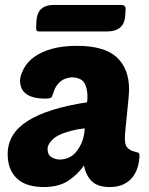

<svg xmlns="http://www.w3.org/2000/svg" viewBox="-20 -745 603 775"><path d="M137 -618Q126 -618 126 -629Q126 -647 127.5 -664Q129 -681 135.5 -694.5Q142 -708 157 -716.5Q172 -725 199 -725H471Q477 -725 482 -721.5Q487 -718 487 -711Q487 -690 484.5 -673Q482 -656 474 -644Q466 -632 450.5 -625Q435 -618 409 -618ZM322 -227Q294 -224 267 -217Q240 -210 219 -200Q198 -190 185 -174Q172 -158 172 -145Q172 -120 188 -110.5Q204 -101 222 -101Q239 -101 256.5 -108.5Q274 -116 287 -131.5Q300 -147 310 -170Q320 -193 322 -227ZM11 -123Q11 -206 92 -257Q173 -308 331 -332Q332 -334 332.5 -339.5Q333 -345 333 -356Q333 -388 321 -409.5Q309 -431 271 -433Q250 -431 237 -424.5Q224 -418 214.5 -406.5Q205 -395 201.5 -387Q198 -379 192 -361Q190 -352 183.5 -349.5Q177 -347 163 -347Q61 -347 61 -420Q61 -439 75.5 -467Q90 -495 118.5 -515.5Q147 -536 190 -548Q233 -560 290 -560Q401 -560 451 -514Q501 -468 501 -384Q501 -373 498.5 -344.5Q496 -316 492.5 -284.5Q489 -253 486.5 -225Q484 -197 484 -186Q484 -161 493 -150.5Q502 -140 513.5 -136Q525 -132 534 -130Q543 -128 543 -120Q543 -98 537 -75Q531 -52 517.5 -33Q504 -14 480.5 -2Q457 10 423 10Q375 10 351 -13Q327 -36 319 -77Q295 -42 256.5 -16Q218 10 156 10Q126 10 99.5 3Q73 -4 53.5 -20Q34 -36 22.5 -61.5Q11 -87 11 -123Z"/></svg>

Font: Poetsen One
Style: Regular
Weight: 400
Designer: Pablo Impallari, Rodrigo Fuenzalida
Foundry: Pablo Impallari, Rodrigo Fuenzalida
Version: Version 1.001; ttfautohint (v0.93) -l 8 -r 50 -G 200 -x 14 -